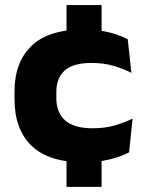

<svg xmlns="http://www.w3.org/2000/svg" viewBox="-20 -618 568 749"><path d="M376.3 -421.6H239.5V-598.2H376.3ZM376.3 110.9H239.5V-66.4H376.3ZM306.4 15.2Q169.8 15.2 103.2 -49.3Q36.6 -113.8 36.6 -231.2V-260.4Q36.6 -375.1 103 -439.1Q169.4 -503 305.2 -503Q341.2 -503 372.9 -498.2Q404.7 -493.3 431.4 -484.5Q458.1 -475.6 478.2 -465.4L492.6 -333.8Q461.4 -349.8 423 -361.1Q384.7 -372.4 336.7 -372.4Q265.3 -372.4 232.6 -343.2Q199.8 -313.9 199.8 -259.4V-234.1Q199.8 -178.5 234.4 -148Q269.1 -117.6 341.1 -117.6Q388.1 -117.6 425.5 -128.2Q463 -138.8 497.2 -155.3L483.5 -23.7Q452.4 -7 406.6 4.1Q360.8 15.2 306.4 15.2Z"/></svg>

Font: Anek Gurmukhi Medium SemiExpanded
Style: Regular
Weight: 500
Width: 6
Version: Version 1.003